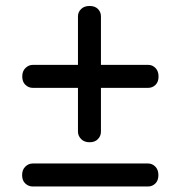

<svg xmlns="http://www.w3.org/2000/svg" viewBox="-20 -682 614 660"><path d="M56.5 -419Q56.5 -437.5 67.5 -448.2Q78.5 -459 93 -459H489.5Q504 -459 514.5 -448.2Q525 -437.5 525 -419Q525 -400.5 514.5 -390.2Q504 -380 489.5 -380H92.5Q78.5 -380 67.5 -390.2Q56.5 -400.5 56.5 -419ZM288 -193Q269.5 -193 258.8 -204Q248 -215 248 -229.5V-626Q248 -640.5 258.8 -651Q269.5 -661.5 288 -661.5Q306.5 -661.5 316.8 -651Q327 -640.5 327 -626V-229Q327 -215 316.8 -204Q306.5 -193 288 -193ZM56 -80Q56 -98.5 67 -109.2Q78 -120 92.5 -120H489Q503.5 -120 514 -109.2Q524.5 -98.5 524.5 -80Q524.5 -61.5 514 -51.2Q503.5 -41 489 -41H92Q78 -41 67 -51.2Q56 -61.5 56 -80Z"/></svg>

Font: Fraunces 9pt S000 Black
Style: Regular
Weight: 900
Version: Version 1.000; ttfautohint (v1.8.3)